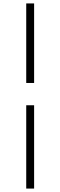

<svg xmlns="http://www.w3.org/2000/svg" viewBox="-20 -830 351 1120"><path d="M133 270H179V-216H133ZM179 -346V-810H133V-346Z"/></svg>

Font: Noto Serif CJK TC Light
Style: Regular
Weight: 300
Designer: Ryoko NISHIZUKA 西塚涼子 (kana & ideographs); Frank Grießhammer (Latin, Greek & Cyrillic); Wenlong ZHANG 张文龙 (bopomofo); San
Foundry: Adobe
Version: Version 2.001;hotconv 1.1.0;makeotfexe 2.6.0